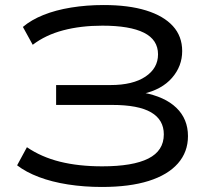

<svg xmlns="http://www.w3.org/2000/svg" viewBox="-20 -734 851 763"><path d="M385 9Q314 9 250 -1Q186 -11 134.5 -30.5Q83 -50 48 -77L87 -149Q144 -110 218 -91.5Q292 -73 386 -73Q508 -73 569.5 -104Q631 -135 631 -200Q631 -258 580.5 -287.5Q530 -317 426 -317H203V-396H419Q508 -396 558 -429.5Q608 -463 608 -518Q608 -576 552 -604Q496 -632 387 -632Q301 -632 231 -613.5Q161 -595 110 -556L71 -627Q104 -655 152.5 -674.5Q201 -694 262.5 -704Q324 -714 392 -714Q491 -714 560.5 -692.5Q630 -671 667 -630.5Q704 -590 704 -531Q704 -471 663.5 -424.5Q623 -378 548 -361V-366Q635 -350 681 -305.5Q727 -261 727 -193Q727 -130 687 -84.5Q647 -39 571 -15Q495 9 385 9Z"/></svg>

Font: Nunito Sans 10pt Expanded
Style: Regular
Weight: 400
Width: 7
Designer: Vernon Adams
Foundry: Vernon Adams
Version: Version 3.101;gftools[0.9.27]